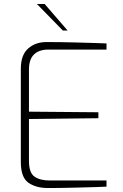

<svg xmlns="http://www.w3.org/2000/svg" viewBox="-20 -945 622 968"><path d="M85 -128V-598Q85 -668 122 -700.5Q159 -733 214 -733Q282 -733 359 -731Q436 -729 464 -728L517 -726V-695H223Q177 -695 151.5 -670.5Q126 -646 126 -594V-382L476 -379V-349L126 -345V-134Q126 -74 154 -54.5Q182 -35 231 -35H517V-4L468 -2Q438 -1 360 1Q282 3 222 3Q161 3 123 -24Q85 -51 85 -128ZM166 -925H205L321 -791H297Z"/></svg>

Font: Exo ExtraLight
Style: Regular
Weight: 275
Designer: Natanael Gama
Foundry: Natanael Gama
Version: Version 1.500; ttfautohint (v1.6)